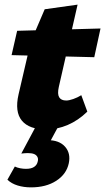

<svg xmlns="http://www.w3.org/2000/svg" viewBox="-20 -549 454 829"><path d="M180 10Q106 10 74.5 -28Q43 -66 60 -141L113 -369L173 -509L315 -529L234 -174Q227 -143 235.5 -129Q244 -115 266 -115Q278 -115 296.5 -121.5Q315 -128 331 -138L357 -67Q318 -29 272.5 -9.5Q227 10 180 10ZM30 -311 54 -416 414 -426 387 -302ZM133 0H230L189 76L119 71Q129 64 147.5 60Q166 56 185 56Q236 56 261 84.5Q286 113 277 156Q267 203 223 231.5Q179 260 114 260Q83 260 56.5 252Q30 244 12 227L44 170Q54 175 67 177.5Q80 180 92 180Q115 180 127.5 171.5Q140 163 143 148Q146 137 141.5 128.5Q137 120 127 116Q117 112 100 112Q94 112 87.5 112.5Q81 113 72 114Z"/></svg>

Font: Ysabeau Office Black
Style: Italic
Weight: 900
Italic angle: -12°
Designer: Christian Thalmann (Catharsis Fonts)
Version: Version 2.001;gftools[0.9.30]; featfreeze: tnum,lnum,ss02